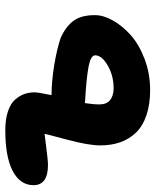

<svg xmlns="http://www.w3.org/2000/svg" viewBox="48 -616 579 714"><g transform="rotate(-90 337.0 -259.5)"><path d="M358.9 9.8Q304.7 9.8 264.2 -4.2Q223.6 -18.1 199.7 -43.5Q175.8 -68.8 164.3 -101.8Q152.8 -134.8 152.8 -175.8Q152.8 -219.2 173.8 -297.6Q194.8 -376 195.8 -382.8Q179.7 -380.9 152.8 -377.4Q126 -374 108.2 -372.1Q90.3 -370.1 80.1 -370.1Q4.9 -370.1 4.9 -423.8Q4.9 -473.6 57.6 -501.2Q110.4 -528.8 209 -528.8Q250.5 -528.8 279.8 -518.8Q309.1 -508.8 323.5 -491.9Q337.9 -475.1 344 -457.5Q350.1 -439.9 350.1 -419.9Q350.1 -407.2 339.8 -356.9Q393.1 -356.4 450.9 -346.9Q508.8 -337.4 551.8 -323.2Q592.8 -305.2 615 -276.6Q637.2 -248 637.2 -195.8Q637.2 -163.6 617.2 -128.2Q597.2 -92.8 562.3 -61.8Q527.3 -30.8 473.4 -10.5Q419.4 9.8 358.9 9.8ZM305.2 -179.2Q305.2 -151.9 321.5 -138.9Q337.9 -126 365.2 -126Q412.1 -126 450 -147.9Q487.8 -169.9 487.8 -194.8Q487.8 -211.4 443.6 -219.5Q399.4 -227.5 320.8 -231.9Q318.8 -231.9 315.4 -232.4Q312 -232.9 310.1 -232.9Q305.2 -201.2 305.2 -179.2Z"/></g></svg>

Font: Shantell Sans Irregular
Style: Bold
Weight: 700
Designer: Stephen Nixon, Anya Danilova, Shantell Martin
Foundry: Arrow Type
Version: Version 1.006;[9816181b4]